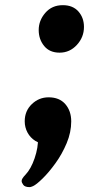

<svg xmlns="http://www.w3.org/2000/svg" viewBox="-20 -558 407 758"><path d="M77.6 -79.1Q77.6 -120.1 105.7 -147Q133.8 -173.8 171.9 -173.8Q214.4 -173.8 237.8 -147Q261.2 -120.1 261.2 -78.6Q261.2 -35.6 243.2 7.3Q225.1 50.3 199 86.4Q172.9 122.6 148.2 146.7Q123.5 170.9 110.4 176.8Q106.9 178.2 103.5 179.4Q100.1 180.7 96.7 180.7Q78.6 180.7 72 171.9Q65.4 163.1 65.4 156.2Q65.4 147.5 80.1 132.3Q102.1 109.4 116.7 66.7Q131.3 23.9 129.9 -13.2L166 10.7Q139.6 10.7 119.6 -1.7Q99.6 -14.2 88.6 -34.7Q77.6 -55.2 77.6 -79.1ZM132.8 -439.5Q132.8 -477.1 158.9 -507.3Q185.1 -537.6 228 -537.6Q267.6 -537.6 289.6 -512.7Q311.5 -487.8 311.5 -451.7Q311.5 -411.1 283.4 -380.6Q255.4 -350.1 215.3 -350.1Q175.8 -350.1 154.3 -376.5Q132.8 -402.8 132.8 -439.5Z"/></svg>

Font: Gelasio
Style: Italic
Weight: 400
Italic angle: -8.5°
Designer: Eben Sorkin
Foundry: Eben Sorkin
Version: Version 1.008